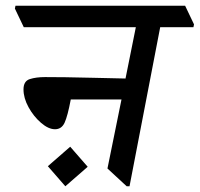

<svg xmlns="http://www.w3.org/2000/svg" viewBox="-20 -640 697 670"><path d="M655 -545H539L432 10H422L355 -52L404 -293H227Q216 -235 205.5 -212Q195 -189 172 -189Q149 -189 123 -211.5Q97 -234 79.5 -266Q62 -298 62 -328Q62 -357 84 -364Q106 -371 137 -371Q164 -371 208.5 -370.5Q253 -370 307.5 -368.5Q362 -367 418 -366L454 -545H63L32 -610L34 -620H626L657 -555ZM286 -58 208 10 147 -60 225 -128Z"/></svg>

Font: Tiro Devanagari Hindi
Style: Italic
Weight: 400
Italic angle: -11°
Designer: Devanagari: John Hudson & Fiona Ross, assisted by Paul Hanslow. Latin: John Hudson with Paul Hanslow, assisted by Kaja S
Foundry: Tiro Typeworks Ltd.
Version: Version 1.52